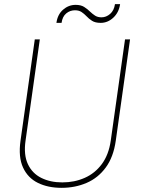

<svg xmlns="http://www.w3.org/2000/svg" viewBox="-20 -902 687 932"><path d="M563 -881.8Q557.1 -841.3 530 -816.2Q502.9 -791 468.8 -791Q442.4 -791 426.8 -801Q411.1 -811 399.4 -823.7Q388.7 -835 376 -843.5Q363.3 -852.1 343.8 -852.1Q319.8 -852.1 301.5 -836.9Q283.2 -821.8 278.8 -791H253.9Q259.3 -831.5 286.1 -855Q313 -878.4 347.2 -878.4Q372.6 -878.4 388.4 -868.4Q404.3 -858.4 417 -845.7Q428.7 -834.5 441.4 -826.2Q454.1 -817.9 472.7 -817.9Q495.6 -817.9 514.6 -834.5Q533.7 -851.1 538.1 -881.8ZM611.3 -710.9 542 -219.2Q530.8 -139.6 493.4 -88.9Q456.1 -38.1 400.4 -14.2Q344.7 9.8 278.8 9.8Q212.9 9.8 164.1 -14.2Q115.2 -38.1 91.8 -88.9Q68.4 -139.6 79.6 -219.2L148.9 -710.9H173.3L104 -219.2Q94.2 -150.9 115.2 -105.7Q136.2 -60.5 180.2 -38.6Q224.1 -16.6 282.7 -16.6Q341.3 -16.6 391.1 -38.6Q440.9 -60.5 474.4 -105.7Q507.8 -150.9 517.6 -219.2L586.9 -710.9Z"/></svg>

Font: Robert Sans Thin
Style: Italic
Weight: 100
Italic angle: -8°
Designer: Christian Robertson (extended by Adam Twardoch)
Foundry: Google
Version: Version 12.135;April 2, 2019;FontCreator 11.5.0.2425 64-bit;